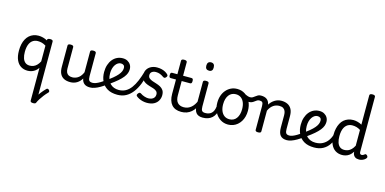

<svg xmlns="http://www.w3.org/2000/svg" viewBox="-115 -1652 5624 2803"><g transform="rotate(15 2697.5 -250.0)"><path d="M515 437Q510 450 495 448.5Q480 447 469.5 436Q459 425 465 410Q475 383 494 349.5Q513 316 542 278Q571 240 609 202Q615 197 624.5 195.5Q634 194 646 206Q657 217 657.5 227.5Q658 238 650 246Q621 275 594.5 309Q568 343 547 376.5Q526 410 515 437ZM271 17Q214 17 170 -10.5Q126 -38 101 -94Q76 -150 76 -235Q76 -287 85.5 -331Q95 -375 114 -410Q133 -445 160 -469Q187 -493 222 -506Q257 -519 299 -519Q332 -519 366.5 -510Q401 -501 431 -484V-489Q431 -502 442 -508.5Q453 -515 474 -515Q496 -515 506.5 -508.5Q517 -502 517 -489V427Q517 440 506.5 446.5Q496 453 474 453Q453 453 442 446.5Q431 440 431 427V-68Q407 -34 379.5 -15.5Q352 3 324.5 10Q297 17 271 17ZM164 -239Q164 -184 177 -144.5Q190 -105 216.5 -84Q243 -63 283 -63Q312 -63 338.5 -73Q365 -83 388.5 -106Q412 -129 431 -166V-404Q400 -424 370 -432Q340 -440 308 -440Q282 -440 260 -432Q238 -424 220 -408Q202 -392 189.5 -368Q177 -344 170.5 -312Q164 -280 164 -239Z M917 17Q859 17 820 -3.5Q781 -24 761.5 -64.5Q742 -105 742 -166V-489Q742 -502 752.5 -508.5Q763 -515 784 -515Q806 -515 817 -508.5Q828 -502 828 -489V-166Q828 -131 839 -107Q850 -83 872.5 -71Q895 -59 928 -59Q956 -59 980 -68Q1004 -77 1023.5 -92.5Q1043 -108 1058 -130Q1073 -152 1083 -177V-489Q1083 -502 1093.5 -508.5Q1104 -515 1126 -515Q1147 -515 1158 -508.5Q1169 -502 1169 -489V-140Q1169 -95 1182.5 -76.5Q1196 -58 1233 -58Q1247 -58 1254 -46.5Q1261 -35 1259.5 -20.5Q1258 -6 1247 5.5Q1236 17 1214 17Q1188 17 1167.5 11.5Q1147 6 1131.5 -5.5Q1116 -17 1105.5 -34Q1095 -51 1090 -74L1088 -84Q1074 -60 1056.5 -41.5Q1039 -23 1017.5 -10Q996 3 971 10Q946 17 917 17Z M1219 17Q1205 17 1198.5 5.5Q1192 -6 1193.5 -20.5Q1195 -35 1206 -46.5Q1217 -58 1238 -58Q1259 -58 1286.5 -68.5Q1314 -79 1345 -97.5Q1376 -116 1407 -140Q1420 -151 1431.5 -147.5Q1443 -144 1450 -133Q1457 -122 1456.5 -108.5Q1456 -95 1444 -86Q1405 -56 1364.5 -32.5Q1324 -9 1286.5 4Q1249 17 1219 17Z M1408 -139Q1469 -181 1510 -215Q1551 -249 1575.5 -278Q1600 -307 1611 -333Q1622 -359 1622 -383Q1622 -413 1606 -426Q1590 -439 1564 -439Q1540 -439 1519 -425.5Q1498 -412 1481.5 -388Q1465 -364 1456 -331Q1447 -298 1447 -259Q1447 -208 1461 -170Q1475 -132 1500 -106.5Q1525 -81 1558 -68.5Q1591 -56 1630 -56Q1645 -56 1652 -45Q1659 -34 1659 -19.5Q1659 -5 1652 6Q1645 17 1630 17Q1537 17 1477 -18.5Q1417 -54 1387.5 -115.5Q1358 -177 1358 -255Q1358 -315 1374 -363.5Q1390 -412 1419 -447Q1448 -482 1487 -500.5Q1526 -519 1573 -519Q1614 -519 1644.5 -502Q1675 -485 1692.5 -456Q1710 -427 1710 -389Q1710 -359 1699 -329Q1688 -299 1662 -266Q1636 -233 1592 -195Q1548 -157 1483 -111Z M1628 17Q1619 17 1614 6Q1609 -5 1609 -19.5Q1609 -34 1614 -45Q1619 -56 1628 -56Q1688 -56 1733.5 -81Q1779 -106 1814.5 -153.5Q1850 -201 1878 -268Q1906 -335 1930 -419Q1933 -431 1947.5 -432.5Q1962 -434 1974.5 -427.5Q1987 -421 1983 -408Q1962 -313 1931 -235Q1900 -157 1857 -100.5Q1814 -44 1757.5 -13.5Q1701 17 1628 17Z M2076 19Q2045 19 2013.5 11.5Q1982 4 1956 -9Q1930 -22 1912 -38Q1904 -46 1905.5 -57Q1907 -68 1920 -83Q1930 -94 1938.5 -96Q1947 -98 1960 -90Q1987 -71 2020.5 -60.5Q2054 -50 2078 -50Q2108 -50 2131 -59.5Q2154 -69 2167.5 -88Q2181 -107 2181 -133Q2181 -165 2162 -182.5Q2143 -200 2113.5 -209.5Q2084 -219 2051 -228.5Q2018 -238 1988.5 -253.5Q1959 -269 1940 -297Q1921 -325 1921 -373Q1921 -415 1942.5 -448Q1964 -481 2002.5 -500Q2041 -519 2091 -519Q2131 -519 2162.5 -510.5Q2194 -502 2217.5 -488.5Q2241 -475 2256 -459Q2267 -448 2265.5 -437.5Q2264 -427 2253 -415Q2242 -402 2231.5 -400.5Q2221 -399 2208 -408Q2180 -428 2152 -439Q2124 -450 2090 -450Q2054 -450 2030.5 -432.5Q2007 -415 2007 -383Q2007 -353 2025.5 -336.5Q2044 -320 2073.5 -309.5Q2103 -299 2136.5 -289Q2170 -279 2199.5 -263Q2229 -247 2247.5 -219.5Q2266 -192 2266 -146Q2266 -103 2245.5 -65Q2225 -27 2183 -4Q2141 19 2076 19Z M2594 17Q2546 17 2510 3Q2474 -11 2449.5 -39Q2425 -67 2412.5 -108Q2400 -149 2400 -203V-420H2322Q2307 -420 2301 -429Q2295 -438 2295 -460Q2295 -483 2301 -491.5Q2307 -500 2322 -500H2400V-704Q2400 -717 2410.5 -723.5Q2421 -730 2442 -730Q2464 -730 2475 -723.5Q2486 -717 2486 -704V-500H2612Q2627 -500 2633.5 -491.5Q2640 -483 2640 -460Q2640 -438 2633.5 -429Q2627 -420 2612 -420H2486V-203Q2486 -167 2494 -140Q2502 -113 2518 -95Q2534 -77 2557.5 -67.5Q2581 -58 2612 -58Q2626 -58 2633 -46.5Q2640 -35 2638.5 -20.5Q2637 -6 2626 5.5Q2615 17 2594 17Z M2594 17Q2580 17 2573.5 5.5Q2567 -6 2568.5 -20.5Q2570 -35 2581 -46.5Q2592 -58 2613 -58Q2646 -58 2674 -69Q2702 -80 2725 -100Q2748 -120 2765.5 -147Q2783 -174 2795 -205Q2801 -220 2812.5 -218.5Q2824 -217 2832.5 -207Q2841 -197 2838 -186Q2823 -138 2799.5 -100.5Q2776 -63 2745.5 -36.5Q2715 -10 2677 3.5Q2639 17 2594 17Z M2919 17Q2885 17 2860 7.5Q2835 -2 2819 -21.5Q2803 -41 2795.5 -70.5Q2788 -100 2788 -140V-489Q2788 -502 2798.5 -508.5Q2809 -515 2830 -515Q2852 -515 2863 -508.5Q2874 -502 2874 -489V-140Q2874 -95 2887.5 -76.5Q2901 -58 2938 -58Q2952 -58 2959 -46.5Q2966 -35 2964.5 -20.5Q2963 -6 2952 5.5Q2941 17 2919 17ZM2832 -669Q2804 -669 2789.5 -684.5Q2775 -700 2775 -731Q2775 -763 2789.5 -779Q2804 -795 2832 -795Q2859 -795 2873 -779Q2887 -763 2887 -731Q2888 -700 2873.5 -684.5Q2859 -669 2832 -669Z M2919 17Q2905 17 2898.5 5.5Q2892 -6 2893.5 -20.5Q2895 -35 2906 -46.5Q2917 -58 2938 -58Q2968 -58 2991.5 -66Q3015 -74 3032 -90Q3049 -106 3059.5 -130Q3070 -154 3074 -186Q3076 -201 3089 -205.5Q3102 -210 3114.5 -205.5Q3127 -201 3125 -186Q3121 -133 3104 -94.5Q3087 -56 3060 -31.5Q3033 -7 2997.5 5Q2962 17 2919 17Z M3302 19Q3235 19 3182.5 -16Q3130 -51 3100 -111.5Q3070 -172 3070 -250Q3070 -309 3087 -358Q3104 -407 3135.5 -443Q3167 -479 3209 -499Q3251 -519 3302 -519Q3369 -519 3421 -484.5Q3473 -450 3503 -389Q3533 -328 3533 -250Q3533 -203 3522 -162Q3511 -121 3490.5 -88Q3470 -55 3441.5 -31Q3413 -7 3377.5 6Q3342 19 3302 19ZM3302 -61Q3335 -61 3361.5 -74Q3388 -87 3406.5 -112Q3425 -137 3435 -172Q3445 -207 3445 -250Q3445 -308 3428 -350.5Q3411 -393 3379 -416Q3347 -439 3302 -439Q3269 -439 3242 -426Q3215 -413 3196.5 -388Q3178 -363 3168 -328.5Q3158 -294 3158 -250Q3158 -192 3175.5 -149.5Q3193 -107 3225 -84Q3257 -61 3302 -61Z M3511 -379Q3500 -379 3483.5 -384Q3467 -389 3449 -398Q3431 -407 3413 -418Q3397 -428 3393 -440.5Q3389 -453 3393 -464Q3397 -475 3405 -480.5Q3413 -486 3420 -481Q3450 -465 3472 -457.5Q3494 -450 3510 -450Q3534 -450 3550.5 -460Q3567 -470 3582.5 -482.5Q3598 -495 3616 -505Q3634 -515 3661 -515Q3673 -515 3679 -503.5Q3685 -492 3685 -477.5Q3685 -463 3678.5 -451.5Q3672 -440 3658 -440Q3638 -440 3623 -431Q3608 -422 3592.5 -409.5Q3577 -397 3558 -388Q3539 -379 3511 -379Z M4191 17Q4157 17 4132 7.5Q4107 -2 4091 -21.5Q4075 -41 4067.5 -70.5Q4060 -100 4060 -140V-326Q4060 -361 4049.5 -386.5Q4039 -412 4017 -425.5Q3995 -439 3958 -439Q3937 -439 3914.5 -433Q3892 -427 3871.5 -413.5Q3851 -400 3832.5 -378Q3814 -356 3800 -324V-11Q3800 2 3789 8.5Q3778 15 3756 15Q3735 15 3724.5 8.5Q3714 2 3714 -11V-369Q3714 -411 3702 -425.5Q3690 -440 3659 -440Q3644 -440 3637 -451.5Q3630 -463 3630 -477.5Q3630 -492 3638 -503.5Q3646 -515 3661 -515Q3688 -515 3709.5 -509.5Q3731 -504 3747.5 -492.5Q3764 -481 3775 -463.5Q3786 -446 3792 -422L3794 -414Q3808 -438 3827 -457Q3846 -476 3868.5 -490Q3891 -504 3916.5 -511.5Q3942 -519 3970 -519Q4022 -519 4061.5 -500Q4101 -481 4123.5 -440.5Q4146 -400 4146 -334V-140Q4146 -95 4159.5 -76.5Q4173 -58 4210 -58Q4224 -58 4231 -46.5Q4238 -35 4236.5 -20.5Q4235 -6 4224 5.5Q4213 17 4191 17Z M4191 17Q4177 17 4170.5 5.5Q4164 -6 4165.5 -20.5Q4167 -35 4178 -46.5Q4189 -58 4210 -58Q4231 -58 4258.5 -68.5Q4286 -79 4317 -97.5Q4348 -116 4379 -140Q4392 -151 4403.5 -147.5Q4415 -144 4422 -133Q4429 -122 4428.5 -108.5Q4428 -95 4416 -86Q4377 -56 4336.5 -32.5Q4296 -9 4258.5 4Q4221 17 4191 17Z M4380 -139Q4441 -181 4482 -215Q4523 -249 4547.5 -278Q4572 -307 4583 -333Q4594 -359 4594 -383Q4594 -413 4578 -426Q4562 -439 4536 -439Q4512 -439 4491 -425.5Q4470 -412 4453.5 -388Q4437 -364 4428 -331Q4419 -298 4419 -259Q4419 -208 4433 -170Q4447 -132 4472 -106.5Q4497 -81 4530 -68.5Q4563 -56 4602 -56Q4617 -56 4624 -45Q4631 -34 4631 -19.5Q4631 -5 4624 6Q4617 17 4602 17Q4509 17 4449 -18.5Q4389 -54 4359.5 -115.5Q4330 -177 4330 -255Q4330 -315 4346 -363.5Q4362 -412 4391 -447Q4420 -482 4459 -500.5Q4498 -519 4545 -519Q4586 -519 4616.5 -502Q4647 -485 4664.5 -456Q4682 -427 4682 -389Q4682 -359 4671 -329Q4660 -299 4634 -266Q4608 -233 4564 -195Q4520 -157 4455 -111Z M4603 17Q4589 17 4582 6Q4575 -5 4575 -19.5Q4575 -34 4582 -45Q4589 -56 4603 -56Q4665 -56 4711 -80Q4757 -104 4787 -144.5Q4817 -185 4832 -235Q4836 -247 4848 -247.5Q4860 -248 4870.5 -240.5Q4881 -233 4878 -221Q4863 -150 4827 -96.5Q4791 -43 4735 -13Q4679 17 4603 17Z M5025 17Q4968 17 4924 -10.5Q4880 -38 4855 -94Q4830 -150 4830 -235Q4830 -287 4840 -331Q4850 -375 4868.5 -410Q4887 -445 4914.5 -469Q4942 -493 4978 -506Q5014 -519 5057 -519Q5087 -519 5121 -510Q5155 -501 5185 -484V-927Q5185 -940 5196 -946.5Q5207 -953 5228 -953Q5250 -953 5260.5 -946.5Q5271 -940 5271 -927V-96Q5271 -76 5279.5 -67Q5288 -58 5302 -58Q5311 -58 5318.5 -61Q5326 -64 5333 -69Q5340 -74 5348 -80Q5356 -86 5365.5 -82Q5375 -78 5382 -70Q5390 -61 5391.5 -51Q5393 -41 5387 -33Q5376 -17 5359 -6Q5342 5 5322.5 11Q5303 17 5283 17Q5245 17 5224 3Q5203 -11 5194.5 -31.5Q5186 -52 5186 -73Q5186 -74 5186 -74.5Q5186 -75 5186 -76Q5162 -38 5134.5 -18Q5107 2 5079 9.5Q5051 17 5025 17ZM4918 -239Q4918 -184 4931 -144.5Q4944 -105 4970.5 -84Q4997 -63 5037 -63Q5066 -63 5092.5 -73Q5119 -83 5142.5 -106Q5166 -129 5185 -166V-404Q5154 -424 5124 -432Q5094 -440 5062 -440Q5036 -440 5014 -432Q4992 -424 4974 -408Q4956 -392 4943.5 -368Q4931 -344 4924.5 -312Q4918 -280 4918 -239Z"/></g></svg>

Font: Playwrite US Modern
Style: Regular
Weight: 400
Designer: Veronika Burian, José Scaglione
Foundry: TypeTogether
Version: Version 1.002